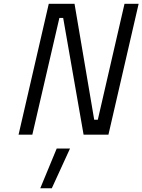

<svg xmlns="http://www.w3.org/2000/svg" viewBox="-20 -712 753 1015"><path d="M78.1 0 237.8 -691.9H374L478 -79.1H497.1L638.2 -691.9H712.9L553.2 0H421.9L314 -617.2H293.9L150.9 0ZM279.8 73.2H350.1L253.9 283.2H192.9Z"/></svg>

Font: TitilliumWeb-Italic
Style: Italic
Weight: 400
Italic angle: -13°
Version: Version 1.001;PS 57.000;hotconv 1.0.70;makeotf.lib2.5.55311